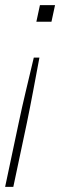

<svg xmlns="http://www.w3.org/2000/svg" viewBox="-46 -568 235 750"><path d="M96 -483H155L169 -548H110ZM-26 162H6L59 -88C76 -170 91 -253 108 -343H86C65 -253 44 -170 27 -88Z"/></svg>

Font: Geist Thin
Style: Italic
Weight: 100
Italic angle: -12°
Designer: Basement.studio, Andrés Briganti, Mateo Zaragoza
Foundry: Basement.studio, Vercel, Andrés Briganti, Guido Ferreyra, Mateo Zaragoza
Version: Version 1.500